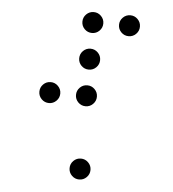

<svg xmlns="http://www.w3.org/2000/svg" viewBox="-48 -698 643 714"><g transform="rotate(5 273.5 -341.5)"><path d="M273.4 -576.2Q257.3 -576.2 245.8 -587.6Q234.4 -599.1 234.4 -615.2Q234.4 -631.3 245.8 -642.8Q257.3 -654.3 273.4 -654.3Q289.6 -654.3 301 -642.8Q312.5 -631.3 312.5 -615.2Q312.5 -599.1 301 -587.6Q289.6 -576.2 273.4 -576.2ZM410.2 -576.2Q394 -576.2 382.6 -587.6Q371.1 -599.1 371.1 -615.2Q371.1 -631.3 382.6 -642.8Q394 -654.3 410.2 -654.3Q426.3 -654.3 437.7 -642.8Q449.2 -631.3 449.2 -615.2Q449.2 -599.1 437.7 -587.6Q426.3 -576.2 410.2 -576.2ZM273.4 -439.5Q257.3 -439.5 245.8 -450.9Q234.4 -462.4 234.4 -478.5Q234.4 -494.6 245.8 -506.1Q257.3 -517.6 273.4 -517.6Q289.6 -517.6 301 -506.1Q312.5 -494.6 312.5 -478.5Q312.5 -462.4 301 -450.9Q289.6 -439.5 273.4 -439.5ZM136.7 -302.7Q120.6 -302.7 109.1 -314.2Q97.7 -325.7 97.7 -341.8Q97.7 -357.9 109.1 -369.4Q120.6 -380.9 136.7 -380.9Q152.8 -380.9 164.3 -369.4Q175.8 -357.9 175.8 -341.8Q175.8 -325.7 164.3 -314.2Q152.8 -302.7 136.7 -302.7ZM273.4 -302.7Q257.3 -302.7 245.8 -314.2Q234.4 -325.7 234.4 -341.8Q234.4 -357.9 245.8 -369.4Q257.3 -380.9 273.4 -380.9Q289.6 -380.9 301 -369.4Q312.5 -357.9 312.5 -341.8Q312.5 -325.7 301 -314.2Q289.6 -302.7 273.4 -302.7ZM273.4 -29.3Q257.3 -29.3 245.8 -40.8Q234.4 -52.2 234.4 -68.4Q234.4 -84.5 245.8 -95.9Q257.3 -107.4 273.4 -107.4Q289.6 -107.4 301 -95.9Q312.5 -84.5 312.5 -68.4Q312.5 -52.2 301 -40.8Q289.6 -29.3 273.4 -29.3Z"/></g></svg>

Font: DatDot Light
Style: Regular
Weight: 300
Designer: GGBot
Version: 1.00